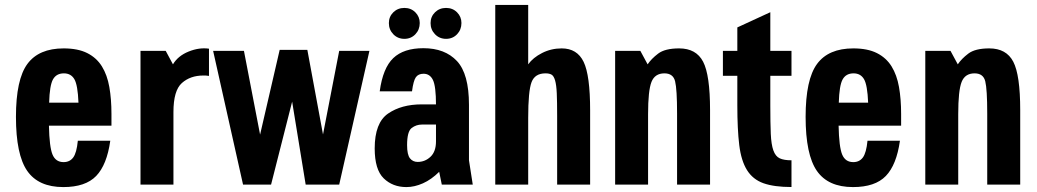

<svg xmlns="http://www.w3.org/2000/svg" viewBox="-20 -750 4212 780"><path d="M238.4 -91.4Q206.2 -91.4 193.4 -122Q180.6 -152.6 178.8 -239.6H432.8V-287.4Q432.8 -347.4 424.2 -396.4Q415.6 -445.4 394 -480.3Q372.4 -515.2 334.5 -534.3Q296.6 -553.4 238.8 -553.4Q137.8 -553.4 91.3 -490.3Q44.8 -427.2 44.8 -275.2Q44.8 -121.8 90.5 -55.9Q136.2 10 237.2 10Q327.2 10 370.7 -35.1Q414.2 -80.2 428 -178.2H296.2Q291.4 -129 277.4 -110.2Q263.4 -91.4 238.4 -91.4ZM239.6 -452Q268.2 -452 282.1 -428.3Q296 -404.6 298.8 -332.8H179.6Q181.6 -403.2 195.3 -427.6Q209 -452 239.6 -452Z M550.8 0H684.6V-295Q684.6 -382.2 718.9 -412.7Q753.2 -443.2 805.8 -443.2Q811.4 -443.2 817.4 -443Q823.4 -442.8 829 -441.6V-552.2Q789.6 -558 746.4 -540.6Q703.2 -523.2 682.6 -488.6L653.2 -543.4H550.8Z M967.4 0H1081.2L1166.8 -337L1221.8 0H1358L1480.8 -543.4H1358L1292.2 -203.8L1228.6 -547.4H1116.2L1036.6 -203.2L971 -543.4H845.8Z M1693.2 -326Q1610.8 -326 1556.5 -288.6Q1502.2 -251.2 1502.2 -147Q1502.2 -61 1538.8 -25.5Q1575.4 10 1631 10Q1663.8 10 1698.2 -5.3Q1732.6 -20.6 1764.2 -52L1774.8 0H1900.6L1885.2 -99V-326ZM1522.6 -379H1653.8Q1659.4 -422 1669.4 -436.2Q1679.4 -450.4 1700.8 -450.4Q1726.4 -450.4 1738.8 -425.1Q1751.2 -399.8 1751.2 -324H1885.2Q1885.2 -450 1836.3 -502.1Q1787.4 -554.2 1700.2 -554.2Q1619.8 -554.2 1577.6 -513.9Q1535.4 -473.6 1522.6 -379ZM1633.8 -160.6Q1633.8 -215.6 1652.2 -229.8Q1670.6 -244 1694.2 -244H1751.2V-175.6Q1751.2 -134.2 1729 -113.2Q1706.8 -92.2 1676.8 -92.2Q1657.2 -92.2 1645.5 -106.8Q1633.8 -121.4 1633.8 -160.6ZM1622.8 -592.2Q1649.6 -592.2 1667.4 -610.8Q1685.2 -629.4 1685.2 -656.5Q1685.2 -682 1667.4 -699.9Q1649.6 -717.8 1622.8 -717.8Q1596 -717.8 1577.9 -700.1Q1559.8 -682.4 1559.8 -656.2Q1559.8 -629.4 1577.9 -610.8Q1596 -592.2 1622.8 -592.2ZM1792.2 -592.2Q1819 -592.2 1836.8 -610.8Q1854.6 -629.4 1854.6 -656.5Q1854.6 -682 1836.8 -699.9Q1819 -717.8 1792.2 -717.8Q1765.4 -717.8 1747.3 -700.1Q1729.2 -682.4 1729.2 -656.2Q1729.2 -629.4 1747.3 -610.8Q1765.4 -592.2 1792.2 -592.2Z M1992 0H2125.8V-271.2Q2125.8 -380.2 2139.4 -416.1Q2153 -452 2196 -452Q2211.8 -452 2220.8 -446.7Q2229.8 -441.4 2235.1 -423.1Q2240.4 -404.8 2241.9 -370.8Q2243.4 -336.8 2243.4 -279.2V0H2377.4V-301.6Q2377.4 -444 2351 -498.7Q2324.6 -553.4 2261.8 -553.4Q2219 -553.4 2182.1 -534.6Q2145.2 -515.8 2125.8 -488.6V-730H1992Z M2479 0H2612.8V-286.4Q2612.8 -382.2 2626.6 -417.1Q2640.4 -452 2679.2 -452Q2714.6 -452 2722.6 -419.7Q2730.6 -387.4 2730.6 -288.8V0H2864.6V-302.8Q2864.6 -445.2 2836.4 -499.3Q2808.2 -553.4 2739 -553.4Q2681.6 -553.4 2653.7 -532.2Q2625.8 -511 2611 -488.6L2581.4 -543.4H2479Z M2916.8 -543.4V-442H2975.4V-321.8Q2975.4 -224.4 2983.2 -160.7Q2991 -97 3014.7 -59Q3038.4 -21 3081.6 -5.6Q3124.8 9.8 3195.4 9.8V-98.8Q3164.8 -98.8 3147.6 -106.8Q3130.4 -114.8 3121.8 -138.9Q3113.2 -163 3111.3 -206.5Q3109.4 -250 3109.4 -321V-442H3195.4V-543.4H3109.4V-700.4L2975.4 -638.6V-543.4Z M3446.4 -91.4Q3414.2 -91.4 3401.4 -122Q3388.6 -152.6 3386.8 -239.6H3640.8V-287.4Q3640.8 -347.4 3632.2 -396.4Q3623.6 -445.4 3602 -480.3Q3580.4 -515.2 3542.5 -534.3Q3504.6 -553.4 3446.8 -553.4Q3345.8 -553.4 3299.3 -490.3Q3252.8 -427.2 3252.8 -275.2Q3252.8 -121.8 3298.5 -55.9Q3344.2 10 3445.2 10Q3535.2 10 3578.7 -35.1Q3622.2 -80.2 3636 -178.2H3504.2Q3499.4 -129 3485.4 -110.2Q3471.4 -91.4 3446.4 -91.4ZM3447.6 -452Q3476.2 -452 3490.1 -428.3Q3504 -404.6 3506.8 -332.8H3387.6Q3389.6 -403.2 3403.3 -427.6Q3417 -452 3447.6 -452Z M3739 0H3872.8V-286.4Q3872.8 -382.2 3886.6 -417.1Q3900.4 -452 3939.2 -452Q3974.6 -452 3982.6 -419.7Q3990.6 -387.4 3990.6 -288.8V0H4124.6V-302.8Q4124.6 -445.2 4096.4 -499.3Q4068.2 -553.4 3999 -553.4Q3941.6 -553.4 3913.7 -532.2Q3885.8 -511 3871 -488.6L3841.4 -543.4H3739Z"/></svg>

Font: Secuela Light
Style: Regular
Weight: 300
Designer: Fernando Haro
Foundry: deFharo
Version: Version 1.708